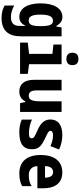

<svg xmlns="http://www.w3.org/2000/svg" viewBox="721 -1534 1057 2540"><g transform="rotate(90 1250.0 -263.5)"><path d="M216 245C385 245 460 154 460 -11V-549H342L330 -480H322C289 -538 253 -560 203 -560C90 -560 24 -448 24 -272C24 -98 89 10 203 10C251 10 289 -10 319 -67H324C323 -49 322 -27 322 -6V13C322 85 281 121 206 121C163 121 111 110 53 78V205C104 232 151 245 216 245ZM251 -114C192 -114 173 -169 173 -270C173 -376 194 -435 255 -435C307 -435 325 -390 325 -273V-256C325 -151 300 -114 251 -114Z M759 -613C815 -613 841 -642 841 -692C841 -745 814 -772 759 -772C705 -772 677 -745 677 -692C677 -640 707 -613 759 -613ZM543 0H957V-102L829 -119V-549H569V-441L692 -428V-119L543 -102Z M1191 10C1252 10 1295 -17 1320 -70H1328L1345 0H1460V-549H1320V-275C1320 -161 1302 -115 1245 -115C1194 -115 1175 -152 1175 -230V-549H1035V-189C1035 -53 1094 10 1191 10Z M1730 10C1878 10 1954 -41 1954 -158C1954 -253 1900 -287 1812 -330C1751 -360 1710 -373 1710 -402C1710 -423 1729 -436 1770 -436C1815 -436 1858 -425 1913 -402L1957 -516C1897 -545 1832 -559 1767 -559C1635 -559 1560 -504 1560 -400C1560 -319 1617 -269 1696 -234C1783 -196 1809 -183 1809 -154C1809 -132 1797 -117 1741 -117C1680 -117 1606 -135 1562 -157V-22C1613 0 1665 10 1730 10Z M2276 10C2357 10 2410 -9 2442 -28V-154C2412 -133 2365 -115 2300 -115C2229 -115 2180 -152 2177 -229H2470V-307C2470 -480 2387 -559 2261 -559C2111 -559 2030 -451 2030 -274C2030 -91 2116 10 2276 10ZM2330 -330H2177C2179 -403 2208 -437 2257 -437C2301 -437 2329 -405 2330 -330Z"/></g></svg>

Font: Noto Sans Mono ExtraCondensed ExtraBold
Style: Regular
Weight: 800
Width: 2
Designer: Monotype Design Team
Foundry: Monotype Imaging Inc.
Version: Version 2.014